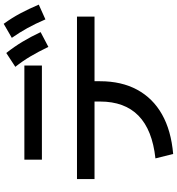

<svg xmlns="http://www.w3.org/2000/svg" viewBox="21 -916 958 1040"><g transform="rotate(-90 500.0 -396.0)"><path d="M162 -33Q317 -50 393.5 -125Q470 -200 470 -333V-363H50V-458H930V-363H580V-333Q580 -217 534 -132Q488 -47 400.5 2.5Q313 52 186 63ZM155 -648V-743H665V-648ZM766 -613Q739 -669 714 -711Q689 -753 658 -792L733 -841Q767 -798 794 -753Q821 -708 846 -655ZM915 -629Q891 -685 867 -728Q843 -771 815 -811L891 -855Q923 -811 947.5 -765Q972 -719 995 -665Z"/></g></svg>

Font: M PLUS 2 Medium
Style: Regular
Weight: 500
Designer: Coji Morishita
Foundry: UNDERFOREST DESIGN
Version: Version 1.001